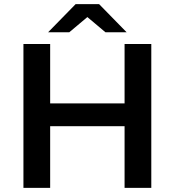

<svg xmlns="http://www.w3.org/2000/svg" viewBox="-20 -914 850 934"><path d="M586 0V-300H224V0H94V-700H224V-411H586V-700H716V0ZM214 -757 348 -894H462L596 -757H493L405 -831L317 -757Z"/></svg>

Font: Montserrat SemiBold
Style: Regular
Weight: 600
Designer: Julieta Ulanovsky
Foundry: Julieta Ulanovsky
Version: Version 9.000; ttfautohint (v1.8.4.7-5d5b)